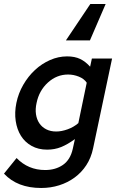

<svg xmlns="http://www.w3.org/2000/svg" viewBox="-82 -748 648 961"><path d="M248 -545.9 370.1 -728H446.8L368.2 -545.9ZM383.8 -4.9Q374 42 350.1 78.6Q326.2 115.2 291.5 140.6Q256.8 166 214.4 179.4Q171.9 192.9 124 192.9Q4.9 192.9 -62 121.1L1 43Q59.1 103 144 103Q195.8 103 232.9 77.4Q270 51.8 282.2 -2.9L293 -51.8Q255.9 -24.9 223.9 -12Q191.9 1 153.8 1Q109.9 1 76.4 -17.6Q43 -36.1 22.9 -68.1Q2.9 -100.1 -3.4 -142.6Q-9.8 -185.1 0 -232.9Q9.8 -280.8 34.4 -323.5Q59.1 -366.2 93 -397.7Q127 -429.2 168.5 -447.5Q210 -465.8 253.9 -465.8Q292 -465.8 319.1 -452.9Q346.2 -439.9 369.1 -414.1L377.9 -455.1H479ZM352.1 -334Q338.9 -354 312.5 -364.5Q286.1 -375 258.8 -375Q202.1 -375 158 -335Q113.8 -294.9 101.1 -232.9Q94.2 -202.1 98.1 -176Q102.1 -149.9 115 -130.9Q127.9 -111.8 149.4 -100.8Q170.9 -89.8 199.2 -89.8Q226.1 -89.8 256.6 -100.8Q287.1 -111.8 310.1 -131.8Z"/></svg>

Font: Anonymous Pro
Style: Bold Italic
Weight: 700
Italic angle: -12°
Monospace: yes
Designer: Mark Simonson
Version: Version 1.003